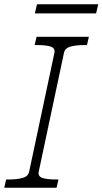

<svg xmlns="http://www.w3.org/2000/svg" viewBox="-40 -883 482 903"><path d="M97 -75 216 -635Q220 -657 198 -664Q176 -671 138 -671H123L132 -710H378L369 -671H354Q318 -671 292 -664Q266 -657 261 -635L142 -75Q138 -53 160 -46Q182 -39 220 -39H235L226 0H-20L-11 -39H4Q40 -39 66 -46Q92 -53 97 -75ZM134 -863H422L412 -820H124Z"/></svg>

Font: Roboto Serif 20pt Thin
Style: Italic
Weight: 250
Italic angle: -10°
Version: Version 1.007